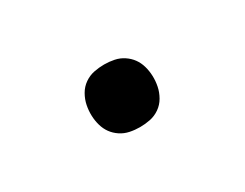

<svg xmlns="http://www.w3.org/2000/svg" viewBox="-36 -569 623 489"><g transform="rotate(-30 275.0 -325.0)"><path d="M275 -233Q260 -233 245.5 -236Q231 -239 219 -247Q207 -255 199 -266Q191 -277 187 -291Q183 -305 182.5 -320Q182 -335 185 -350Q188 -365 196 -379Q204 -393 217 -402Q230 -411 245 -414Q260 -417 275 -417Q290 -417 304.5 -414Q319 -411 331 -403Q343 -395 351 -384Q359 -373 363 -359Q367 -345 367.5 -330Q368 -315 365 -300Q362 -285 354 -271Q346 -257 333 -248Q320 -239 305 -236Q290 -233 275 -233Z"/></g></svg>

Font: Lode Dark Term
Style: Bold Italic
Weight: 700
Italic angle: -11°
Monospace: yes
Designer: Belleve Invis
Foundry: Belleve Invis
Version: Version 29.2.0